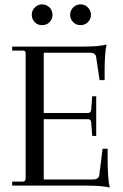

<svg xmlns="http://www.w3.org/2000/svg" viewBox="-20 -841 557 870"><path d="M35.2 0V-18.1H82Q96.2 -18.1 96.2 -32.2V-600.1Q96.2 -612.3 82 -611.8H35.2V-629.9H352.1Q431.2 -629.9 462.9 -639.2Q454.1 -598.1 454.1 -524.9V-478H431.2L416 -580.1Q414.1 -602.1 388.2 -602.1H178.2V-329.1H378.9Q391.1 -329.1 393.1 -342.8L397.9 -404.8H416V-225.1H397.9L393.1 -287.1Q391.1 -301.3 378.9 -300.8H178.2V-27.8H401.9Q427.7 -27.8 430.2 -49.8L444.8 -167H467.8V-120.1Q467.8 -32.2 477.1 8.8Q444.8 0 366.2 0ZM392.1 -773.9Q392.1 -753.9 377.9 -740.2Q363.3 -726.6 344.7 -727.1Q326.2 -726.6 312 -740.2Q297.9 -753.9 297.9 -773.9Q297.9 -793.9 312 -807.6Q326.2 -821.3 345.2 -821.3Q364.3 -821.3 377.9 -807.6Q391.6 -793.9 392.1 -773.9ZM204.1 -807.6Q217.8 -793.9 217.8 -773.9Q217.8 -753.9 204.1 -740.2Q190.4 -726.6 170.9 -727.1Q151.4 -726.6 137.7 -740.2Q124 -753.9 124 -773.9Q124 -793.9 138.2 -807.6Q152.3 -821.3 170.9 -821.3Q189.5 -821.3 204.1 -807.6Z"/></svg>

Font: Arapey-Regular
Style: Regular
Weight: 400
Designer: Eduardo Rodriguez Tunni
Foundry: Eduardo Rodriguez Tunni
Version: Version 1.002